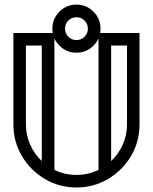

<svg xmlns="http://www.w3.org/2000/svg" viewBox="-20 -826 674 846"><path d="M164.1 -116.2V-625.5H94.2V-277.8Q94.2 -230 113 -188.5Q131.8 -147 164.1 -116.2ZM316.9 -649.4Q337.9 -649.4 352.5 -664.1Q367.2 -678.7 367.2 -699.7Q367.2 -720.7 352.5 -735.4Q337.9 -750 316.9 -750Q295.9 -750 281.2 -735.4Q266.6 -720.7 266.6 -699.7Q266.6 -678.7 281.2 -664.1Q295.9 -649.4 316.9 -649.4ZM469.7 -116.2Q502 -147 520.8 -188.5Q539.6 -230 539.6 -277.8V-625.5H469.7ZM421.4 -680.7H594.7V-277.8Q594.7 -201.2 557.1 -138.2Q519.5 -75.2 456.5 -37.6Q393.6 0 316.9 0Q240.2 0 177.2 -37.6Q114.3 -75.2 76.7 -138.2Q39.1 -201.2 39.1 -277.8V-680.7H212.4Q210.9 -689.9 210.9 -699.7Q210.9 -743.7 241.9 -774.7Q272.9 -805.7 316.9 -805.7Q360.8 -805.7 391.8 -774.7Q422.9 -743.7 422.9 -699.7Q422.9 -689.9 421.4 -680.7ZM219.7 -656.7V-77.6Q264.6 -55.2 316.9 -55.2Q369.1 -55.2 414.1 -77.6V-656.7Q406.2 -639.2 392.1 -625Q360.8 -593.8 316.9 -593.8Q272.9 -593.8 242.2 -625Q227.5 -639.2 219.7 -656.7Z"/></svg>

Font: X Company
Style: Regular
Weight: 400
Designer: GGBotNet
Foundry: GGBotNet
Version: 0.90